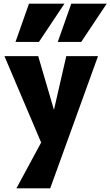

<svg xmlns="http://www.w3.org/2000/svg" viewBox="-20 -731 598 1040"><path d="M225 93 4 -427H187L288 -82ZM339 -427H511L252 289H69L253 -52ZM64 -504 137 -711H329L191 -504ZM293 -504 366 -711H558L420 -504Z"/></svg>

Font: Ysabeau Office Black
Style: Regular
Weight: 900
Designer: Christian Thalmann (Catharsis Fonts)
Version: Version 2.001;gftools[0.9.30]; featfreeze: tnum,lnum,ss02